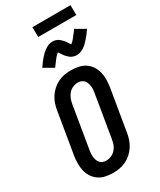

<svg xmlns="http://www.w3.org/2000/svg" viewBox="-275 -1215 1092 1310"><g transform="rotate(-30 270.5 -560.5)"><path d="M206 8Q176 8 147 2Q118 -4 95 -19.5Q72 -35 56 -58.5Q40 -82 33.5 -110Q27 -138 27 -167.5Q27 -197 32 -228L86 -552Q90 -578 98.5 -603Q107 -628 121.5 -650.5Q136 -673 156.5 -691.5Q177 -710 201.5 -722Q226 -734 252 -738.5Q278 -743 303 -743Q333 -743 362 -737Q391 -731 414.5 -715.5Q438 -700 453.5 -676.5Q469 -653 476 -625Q483 -597 482.5 -567.5Q482 -538 477 -507L423 -183Q419 -157 410.5 -132Q402 -107 387.5 -84.5Q373 -62 352.5 -43.5Q332 -25 307.5 -13Q283 -1 257 3.5Q231 8 206 8ZM206 -88Q226 -88 246 -96.5Q266 -105 280.5 -121.5Q295 -138 302 -158Q309 -178 312 -198L366 -523Q369 -537 370 -551Q371 -565 369.5 -578.5Q368 -592 363.5 -605Q359 -618 350.5 -627.5Q342 -637 329.5 -642Q317 -647 303 -647Q283 -647 263 -638.5Q243 -630 229 -613.5Q215 -597 207.5 -577Q200 -557 197 -537L143 -212Q140 -198 139 -184Q138 -170 139.5 -156.5Q141 -143 145.5 -130Q150 -117 158.5 -107.5Q167 -98 179.5 -93Q192 -88 206 -88ZM220 -811 144 -855Q155 -872 166 -886.5Q177 -901 187.5 -913Q198 -925 208.5 -935Q219 -945 232.5 -954.5Q246 -964 261.5 -970Q277 -976 292 -976Q297 -976 302 -975.5Q307 -975 311 -974Q315 -973 319.5 -971.5Q324 -970 328.5 -968Q333 -966 336.5 -963.5Q340 -961 343.5 -958.5Q347 -956 350 -953Q353 -950 356.5 -946.5Q360 -943 363.5 -939.5Q367 -936 369.5 -932.5Q372 -929 374.5 -925.5Q377 -922 379 -919Q381 -916 384 -911Q387 -906 390 -902Q393 -898 396 -895Q399 -892 398 -890H397Q396 -890 394.5 -890.5Q393 -891 392 -891H391L394 -894Q397 -896 400 -898.5Q403 -901 405.5 -903.5Q408 -906 410 -907.5Q412 -909 413.5 -911Q415 -913 417 -915Q419 -917 421 -919.5Q423 -922 425 -924.5Q427 -927 429 -929.5Q431 -932 433 -935Q435 -938 437.5 -941Q440 -944 442.5 -947Q445 -950 448 -953.5Q451 -957 453.5 -961Q456 -965 458.5 -969Q461 -973 464 -977L541 -933Q529 -915 518 -900.5Q507 -886 496.5 -874.5Q486 -863 476 -852.5Q466 -842 452 -832.5Q438 -823 423 -817.5Q408 -812 393 -812Q388 -812 383 -812.5Q378 -813 373.5 -814Q369 -815 365 -816.5Q361 -818 356 -820Q351 -822 347.5 -824.5Q344 -827 340.5 -829.5Q337 -832 334 -835Q331 -838 327.5 -841.5Q324 -845 320.5 -848.5Q317 -852 314.5 -855.5Q312 -859 309.5 -862.5Q307 -866 305 -869Q303 -872 300 -877Q297 -882 294 -886Q291 -890 288 -893Q285 -896 286 -897Q286 -898 286 -898Q286 -898 287 -898Q288 -898 290 -897.5Q292 -897 293 -897H294Q293 -896 290 -894Q287 -892 284 -889.5Q281 -887 278.5 -884.5Q276 -882 274 -880Q272 -878 270.5 -876.5Q269 -875 267 -873Q265 -871 263 -868.5Q261 -866 259.5 -863.5Q258 -861 255.5 -858.5Q253 -856 251 -853Q249 -850 246.5 -847Q244 -844 241.5 -840.5Q239 -837 236.5 -833.5Q234 -830 231 -826.5Q228 -823 225.5 -819Q223 -815 220 -811ZM525 -1051H225L224 -1129H524Z"/></g></svg>

Font: Iosevka Term Curly
Style: Bold Italic
Weight: 700
Italic angle: -9°
Designer: Belleve Invis
Foundry: Belleve Invis
Version: Version 32.3.0